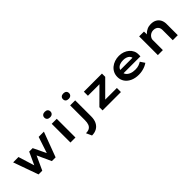

<svg xmlns="http://www.w3.org/2000/svg" viewBox="253 -2215 3837 3837"><g transform="rotate(-45 2171.5 -296.0)"><path d="M252 0 63 -529 214 -530 329 -159 307 -161 442 -455H540L682 -160L661 -158L784 -529H932L734 0H628L467 -352L520 -356L357 0Z M1153 0V-529H1295V0ZM1223 -643Q1182 -643 1159 -663.5Q1136 -684 1136 -721Q1136 -755 1159.5 -776.5Q1183 -798 1223 -798Q1265 -798 1287.5 -777.5Q1310 -757 1310 -721Q1310 -687 1287 -665Q1264 -643 1223 -643Z M1558 206 1504 88Q1566 88 1603 66Q1640 44 1657 0Q1674 -44 1674 -111V-529H1816V-77Q1816 15 1784 78Q1752 141 1694 173.5Q1636 206 1558 206ZM1746 -641Q1704 -641 1681.5 -661Q1659 -681 1659 -718Q1659 -752 1682 -773.5Q1705 -795 1746 -795Q1787 -795 1809.5 -775Q1832 -755 1832 -718Q1832 -684 1809 -662.5Q1786 -641 1746 -641Z M2061 0V-90L2425 -452L2436 -414H2061V-529H2573V-437L2220 -84L2206 -115H2580V0Z M3079 10Q2979 10 2902.5 -25Q2826 -60 2784 -121.5Q2742 -183 2742 -261Q2742 -326 2767 -377Q2792 -428 2836 -464.5Q2880 -501 2938.5 -521Q2997 -541 3062 -541Q3126 -541 3181 -521Q3236 -501 3277 -466Q3318 -431 3340.5 -382.5Q3363 -334 3361 -277L3360 -229H2845L2822 -321H3243L3227 -302V-324Q3223 -353 3200 -375Q3177 -397 3141.5 -409Q3106 -421 3064 -421Q3010 -421 2967.5 -405.5Q2925 -390 2900.5 -357Q2876 -324 2876 -272Q2876 -225 2904 -189Q2932 -153 2982.5 -132.5Q3033 -112 3101 -112Q3163 -112 3204.5 -128Q3246 -144 3275 -162L3338 -68Q3305 -44 3263 -26.5Q3221 -9 3174.5 0.5Q3128 10 3079 10Z M3624 0V-529H3760L3764 -395L3726 -387Q3741 -427 3774.5 -461.5Q3808 -496 3855.5 -518Q3903 -540 3962 -540Q4035 -540 4085 -511.5Q4135 -483 4161 -433Q4187 -383 4187 -317V0H4045V-293Q4045 -332 4028.5 -360Q4012 -388 3983 -403Q3954 -418 3914 -418Q3881 -418 3853.5 -406.5Q3826 -395 3806.5 -375.5Q3787 -356 3776 -333.5Q3765 -311 3765 -289V0H3695Q3663 0 3645.5 0Q3628 0 3624 0Z"/></g></svg>

Font: Lexend Mega SemiBold
Style: Regular
Weight: 600
Designer: Bonnie Shaver-Troup, Thomas Jockin
Foundry: Lexend
Version: Version 1.007